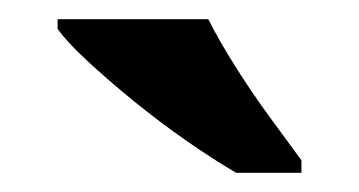

<svg xmlns="http://www.w3.org/2000/svg" viewBox="-20 -786 374 200"><path d="M226 -606Q202 -620 174 -639.5Q146 -659 119 -681Q92 -703 70.5 -723Q49 -743 40 -756V-766H197Q208 -744 225 -717Q242 -690 261 -664Q280 -638 294 -619V-606Z"/></svg>

Font: Noto Serif Thai
Style: Regular
Weight: 400
Designer: Monotype Design Team
Foundry: Monotype Imaging Inc.
Version: Version 2.001